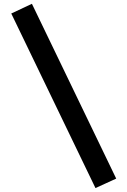

<svg xmlns="http://www.w3.org/2000/svg" viewBox="-20 -855 655 987"><path d="M37.9 -785.6 144.1 -835.4 577.4 63.1 470.8 111.8Z"/></svg>

Font: Fira Code SemiBold
Style: Regular
Weight: 600
Designer: Carrois Corporate, Edenspiekermann AG, Nikita Prokopov
Foundry: Carrois Corporate, Edenspiekermann AG, Nikita Prokopov
Version: Version 6.002